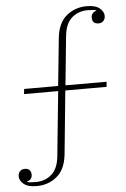

<svg xmlns="http://www.w3.org/2000/svg" viewBox="-79 -752 618 940"><g transform="rotate(-5 230.0 -282.0)"><path d="M63 146Q20 146 -0.5 129Q-21 112 -21 91Q-21 76 -12 66.5Q-3 57 13 57Q27 57 35 65.5Q43 74 43 88Q43 112 18 120V122Q29 126 61 126Q106 126 138 98Q170 70 176 9L208 -308H40L43 -333H210L234 -569Q242 -641 284 -675.5Q326 -710 383 -710Q426 -710 446.5 -693Q467 -676 467 -655Q467 -640 458 -630.5Q449 -621 434 -621Q403 -621 403 -652Q403 -676 428 -684V-686Q419 -690 385 -690Q340 -690 308 -662Q276 -634 270 -573L246 -333H448L446 -308H243L212 5Q204 77 162.5 111.5Q121 146 63 146Z"/></g></svg>

Font: IBM Plex Serif ExtLt
Style: Regular
Weight: 200
Designer: Mike Abbink, Paul van der Laan, Pieter van Rosmalen
Foundry: Bold Monday
Version: Version 3.001